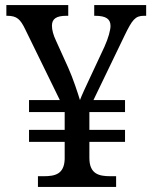

<svg xmlns="http://www.w3.org/2000/svg" viewBox="-20 -734 599 754"><path d="M129 0H436V-42H413C368 -42 331 -51 331 -114V-177H471V-224H331V-294H471V-341H347L469 -594C499 -656 511 -672 545 -672H554V-714H350V-672H353C397 -672 414 -659 414 -632C414 -617 406 -585 390 -550L333 -428C320 -401 299 -355 294 -341C286 -367 267 -426 248 -468L200 -574C189 -597 184 -617 184 -633C184 -660 201 -672 241 -672H248V-714H5V-672H8C47 -672 60 -658 79 -619L215 -341H94V-294H234V-224H94V-177H234V-109C232 -50 196 -42 152 -42H129Z"/></svg>

Font: Noto Serif Thai
Style: Regular
Weight: 400
Designer: Monotype Design Team
Foundry: Monotype Imaging Inc.
Version: Version 1.901